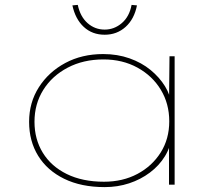

<svg xmlns="http://www.w3.org/2000/svg" viewBox="-20 -755 895 785"><path d="M408 10Q312 10 242.5 -24Q173 -58 136 -118Q99 -178 99 -257Q99 -336 139 -398.5Q179 -461 247 -497.5Q315 -534 402 -534Q460 -534 509.5 -516.5Q559 -499 595.5 -469Q632 -439 654.5 -402.5Q677 -366 680 -329H671L673 -525H694V0H671V-186L683 -201Q678 -155 654.5 -116.5Q631 -78 593 -49.5Q555 -21 508 -5.5Q461 10 408 10ZM405 -12Q482 -12 542 -44Q602 -76 637 -131.5Q672 -187 672 -259Q672 -331 637.5 -388Q603 -445 542 -478.5Q481 -512 403 -512Q321 -512 257 -478.5Q193 -445 157 -387.5Q121 -330 121 -257Q121 -186 155 -130.5Q189 -75 253 -43.5Q317 -12 405 -12ZM408 -613Q357 -613 322.5 -645Q288 -677 276 -733L298 -735Q308 -687 338 -660.5Q368 -634 408 -634Q447 -634 478 -660.5Q509 -687 518 -735L540 -733Q529 -677 493.5 -645Q458 -613 408 -613Z"/></svg>

Font: Lexend Peta Thin
Style: Regular
Weight: 250
Version: Version 1.007